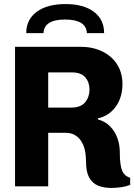

<svg xmlns="http://www.w3.org/2000/svg" viewBox="-20 -916 660 944"><path d="M527 8Q490 8 462 -3.5Q434 -15 418.5 -43Q403 -71 403 -121Q403 -151 397.5 -176.5Q392 -202 380 -221Q368 -240 349 -251.5Q330 -263 303 -263H217V0H54V-686H375Q436 -686 483 -663Q530 -640 556 -599Q582 -558 582 -503Q582 -437 549 -391.5Q516 -346 461 -334V-329Q498 -319 522 -294Q546 -269 557.5 -236Q569 -203 569 -168Q569 -104 580.5 -77Q592 -50 620 -42V-7Q600 1 575.5 4.5Q551 8 527 8ZM217 -387H330Q377 -387 398.5 -413Q420 -439 420 -476Q420 -512 399 -536Q378 -560 334 -560H217ZM109 -753Q109 -820 160.5 -858Q212 -896 302 -896Q391 -896 441.5 -858Q492 -820 492 -753H407Q406 -786 379 -803Q352 -820 300 -820Q248 -820 221.5 -803Q195 -786 194 -753Z"/></svg>

Font: Chivo Mono Medium
Style: Bold
Weight: 700
Monospace: yes
Version: Version 1.008